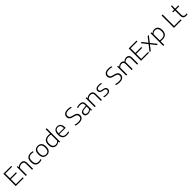

<svg xmlns="http://www.w3.org/2000/svg" viewBox="1131 -4362 8135 8135"><g transform="rotate(-45 5198.5 -294.0)"><path d="M95.5 0V-740H565.5V-687H156.5V-406.5H516V-353.5H156.5V-53H570.5V0Z M700.5 0V-541.5H752L756.5 -478H761.5Q838 -549.5 948 -549.5Q1003 -549.5 1044.5 -530.2Q1086 -511 1109.5 -468Q1133 -425 1133 -353.5V0H1072.5V-352Q1072.5 -431 1036.2 -463Q1000 -495 937.5 -495Q895 -495 846.2 -477Q797.5 -459 761 -415.5V0Z M1510 9.5Q1393.5 9.5 1330.2 -57.8Q1267 -125 1267 -270.5Q1267 -415.5 1335 -482.5Q1403 -549.5 1531 -549.5Q1561 -549.5 1591.8 -545.5Q1622.5 -541.5 1649.5 -533.5V-480.5Q1621 -488.5 1592.8 -492.5Q1564.5 -496.5 1535 -496.5Q1432.5 -496.5 1381.2 -445Q1330 -393.5 1330 -272.5Q1330 -148.5 1377.8 -96Q1425.5 -43.5 1517 -43.5Q1545.5 -43.5 1577.8 -49.2Q1610 -55 1649.5 -68.5V-15.5Q1581.5 9.5 1510 9.5Z M1956 9.5Q1885 9.5 1832 -19.8Q1779 -49 1749.5 -110.8Q1720 -172.5 1720 -270.5Q1720 -416 1784.8 -482.8Q1849.5 -549.5 1956 -549.5Q2063.5 -549.5 2127.8 -483.8Q2192 -418 2192 -270.5Q2192 -125.5 2127 -58Q2062 9.5 1956 9.5ZM1956 -42.5Q2009 -42.5 2048.2 -64.5Q2087.5 -86.5 2108.8 -136.2Q2130 -186 2130 -269.5Q2130 -354 2108.8 -404Q2087.5 -454 2048.2 -475.8Q2009 -497.5 1956 -497.5Q1903 -497.5 1864 -475.8Q1825 -454 1803.5 -404.5Q1782 -355 1782 -271.5Q1782 -187 1803.2 -136.8Q1824.5 -86.5 1863.8 -64.5Q1903 -42.5 1956 -42.5Z M2529.5 9Q2465.5 9 2414.2 -18Q2363 -45 2333.5 -104.2Q2304 -163.5 2304 -259.5Q2304 -406 2375.5 -477.8Q2447 -549.5 2585.5 -549.5Q2614.5 -549.5 2642.8 -546.8Q2671 -544 2694.5 -540V-808H2755V0H2703L2698.5 -61.5H2694Q2666 -29.5 2623.8 -10.2Q2581.5 9 2529.5 9ZM2540.5 -44.5Q2583 -44.5 2623.8 -62.2Q2664.5 -80 2694.5 -121.5V-485.5Q2646 -498 2585 -498Q2475.5 -498 2420.8 -442.5Q2366 -387 2366 -265Q2366 -182.5 2388 -134Q2410 -85.5 2449.2 -65Q2488.5 -44.5 2540.5 -44.5Z M3156.5 9.5Q3030.5 9.5 2963.2 -57Q2896 -123.5 2896 -270.5Q2896 -412 2956 -480.8Q3016 -549.5 3119.5 -549.5Q3222 -549.5 3278.5 -480.8Q3335 -412 3335 -269.5V-249.5H2958Q2961 -137.5 3013 -89.5Q3065 -41.5 3163 -41.5Q3196.5 -41.5 3232.2 -47.8Q3268 -54 3308 -66V-14.5Q3229.5 9.5 3156.5 9.5ZM3119 -502.5Q3045 -502.5 3002.8 -454.2Q2960.5 -406 2958 -294.5H3275.5Q3273 -405.5 3232.8 -454Q3192.5 -502.5 3119 -502.5Z M3884.5 9Q3838.5 9 3789.2 1.5Q3740 -6 3694 -21.5V-76Q3744.5 -59.5 3793.8 -51.8Q3843 -44 3886 -44Q3989 -44 4039.2 -82.2Q4089.5 -120.5 4089.5 -194Q4089.5 -256 4050.8 -288Q4012 -320 3922 -340.5L3883.5 -349Q3781 -372 3732.5 -420.2Q3684 -468.5 3684 -548Q3684 -641 3750.2 -695Q3816.5 -749 3948.5 -749Q4042.5 -749 4120.5 -724.5V-670.5Q4038 -696 3948 -696Q3845.5 -696 3796 -658Q3746.5 -620 3746.5 -551Q3746.5 -490.5 3781.2 -457.5Q3816 -424.5 3902 -405L3940.5 -396.5Q4052 -371.5 4102 -323.8Q4152 -276 4152 -197Q4152 -98 4082.2 -44.5Q4012.5 9 3884.5 9Z M4428.5 8.5Q4348.5 8.5 4303.8 -30.2Q4259 -69 4259 -137Q4259 -205.5 4305.8 -243.8Q4352.5 -282 4457 -293.5L4601.5 -310V-362.5Q4601.5 -443.5 4562.2 -471Q4523 -498.5 4448.5 -498.5Q4415 -498.5 4374.2 -492.5Q4333.5 -486.5 4292.5 -472.5V-524Q4327.5 -536.5 4371 -543Q4414.5 -549.5 4453.5 -549.5Q4521 -549.5 4567.2 -532.2Q4613.5 -515 4637.5 -473.8Q4661.5 -432.5 4661.5 -360.5V0H4610L4605 -63H4600.5Q4571.5 -30 4526 -10.8Q4480.5 8.5 4428.5 8.5ZM4321.5 -141.5Q4321.5 -93.5 4350.8 -67Q4380 -40.5 4440 -40.5Q4483.5 -40.5 4525.8 -58.2Q4568 -76 4601.5 -115V-265L4459.5 -249Q4385 -240.5 4353.2 -214.2Q4321.5 -188 4321.5 -141.5Z M4826 0V-541.5H4877.5L4882 -478H4887Q4963.5 -549.5 5073.5 -549.5Q5128.5 -549.5 5170 -530.2Q5211.5 -511 5235 -468Q5258.5 -425 5258.5 -353.5V0H5198V-352Q5198 -431 5161.8 -463Q5125.5 -495 5063 -495Q5020.5 -495 4971.8 -477Q4923 -459 4886.5 -415.5V0Z M5557 9.5Q5514 9.5 5475.5 4.2Q5437 -1 5400.5 -12.5V-63.5Q5444 -50.5 5481.5 -45.5Q5519 -40.5 5558.5 -40.5Q5640 -40.5 5675.8 -67Q5711.5 -93.5 5711.5 -141.5Q5711.5 -182 5689.8 -204Q5668 -226 5613.5 -236.5L5534.5 -251.5Q5457.5 -266.5 5424.8 -302.8Q5392 -339 5392 -396.5Q5392 -462.5 5443.8 -506Q5495.5 -549.5 5607.5 -549.5Q5678 -549.5 5742 -532V-481.5Q5705.5 -491.5 5674 -495.8Q5642.5 -500 5608.5 -500Q5521 -500 5486.5 -470.8Q5452 -441.5 5452 -398.5Q5452 -363.5 5472 -339.2Q5492 -315 5546.5 -304L5625 -289.5Q5703 -274 5737.2 -239.8Q5771.5 -205.5 5771.5 -145.5Q5771.5 -74.5 5718.2 -32.5Q5665 9.5 5557 9.5Z M6316.5 9Q6270.5 9 6221.2 1.5Q6172 -6 6126 -21.5V-76Q6176.5 -59.5 6225.8 -51.8Q6275 -44 6318 -44Q6421 -44 6471.2 -82.2Q6521.5 -120.5 6521.5 -194Q6521.5 -256 6482.8 -288Q6444 -320 6354 -340.5L6315.5 -349Q6213 -372 6164.5 -420.2Q6116 -468.5 6116 -548Q6116 -641 6182.2 -695Q6248.5 -749 6380.5 -749Q6474.5 -749 6552.5 -724.5V-670.5Q6470 -696 6380 -696Q6277.5 -696 6228 -658Q6178.5 -620 6178.5 -551Q6178.5 -490.5 6213.2 -457.5Q6248 -424.5 6334 -405L6372.5 -396.5Q6484 -371.5 6534 -323.8Q6584 -276 6584 -197Q6584 -98 6514.2 -44.5Q6444.5 9 6316.5 9Z M6714 0V-541.5H6765.5L6770 -477.5H6775Q6808 -513 6851 -531.2Q6894 -549.5 6941.5 -549.5Q6989 -549.5 7026 -530.8Q7063 -512 7083 -469Q7124.5 -514 7171.8 -531.8Q7219 -549.5 7262 -549.5Q7311.5 -549.5 7349.5 -530.5Q7387.5 -511.5 7409 -468.8Q7430.5 -426 7430.5 -355.5V0H7370V-353Q7370 -432.5 7336.8 -463.8Q7303.5 -495 7251 -495Q7214.5 -495 7172.8 -477.8Q7131 -460.5 7099 -417Q7104 -389 7104 -356V0H7044V-353Q7044 -432.5 7012.2 -463.8Q6980.5 -495 6928 -495Q6888.5 -495 6847 -475.8Q6805.5 -456.5 6774.5 -413V0Z M7604.5 0V-740H8074.5V-687H7665.5V-406.5H8025V-353.5H7665.5V-53H8079.5V0Z M8114.5 0 8327.5 -272.5 8118.5 -541.5H8191.5L8365.5 -317L8540 -541.5H8610L8401.5 -274L8615.5 0H8543L8364 -229.5L8186 0Z M8714 220V-541.5H8766L8771 -479H8775Q8803 -511 8845.2 -530.2Q8887.5 -549.5 8939.5 -549.5Q9002.5 -549.5 9053.5 -523.2Q9104.5 -497 9134.8 -438Q9165 -379 9165 -281Q9165 -134.5 9093.5 -62.8Q9022 9 8883.5 9Q8854.5 9 8826.2 6.2Q8798 3.5 8774.5 0V220ZM8884 -42.5Q8993.5 -42.5 9048.2 -98Q9103 -153.5 9103 -275.5Q9103 -359.5 9080.2 -407.8Q9057.5 -456 9018.2 -476Q8979 -496 8928.5 -496Q8886 -496 8845.2 -478.2Q8804.5 -460.5 8774.5 -419V-55Q8823 -42.5 8884 -42.5Z M9575 0V-740H9636.5V-54H10032V0Z M10305 9Q10220.5 9 10173.5 -34Q10126.5 -77 10126.5 -170V-489.5H10015.5V-541.5H10126.5L10136 -740H10187V-541.5H10380.5V-489.5H10187V-180.5Q10187 -106 10220 -75Q10253 -44 10316 -44Q10347.5 -44 10390 -54V-0.5Q10347.5 9 10305 9Z"/></g></svg>

Font: Encode Sans SmExp Lt
Style: Regular
Weight: 300
Width: 6
Designer: Multiple Designers
Foundry: Impallari Type
Version: Version 3.002; ttfautohint (v1.8.3) -l 8 -r 50 -G 200 -x 14 